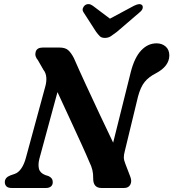

<svg xmlns="http://www.w3.org/2000/svg" viewBox="-20 -937 864 957"><path d="M176.5 -146.5Q169 -118 174 -96.5Q179 -75 205.5 -64.5L221.5 -59.5Q243 -50 243 -29.5Q243 -15 233.8 -7.5Q224.5 0 209.5 0H38.5Q20 0 12 -8.2Q4 -16.5 4 -29Q4 -52 31 -62.5L52.5 -70Q71.5 -76 86.2 -97.5Q101 -119 109.5 -152L205.5 -505Q212.5 -529 210.8 -551.2Q209 -573.5 196.5 -589L169 -637Q151.5 -657 157.8 -678.5Q164 -700 193 -700H276.5Q306 -700 320.8 -686.2Q335.5 -672.5 348.5 -647Q373.5 -589.5 407.5 -516Q441.5 -442.5 477.2 -366.5Q513 -290.5 544 -226L632 -578.5Q650.5 -650.5 683.8 -685.8Q717 -721 760.5 -721Q787.5 -721 805.8 -705Q824 -689 824 -660Q823 -606.5 757.5 -572Q721 -553.5 700.8 -528.2Q680.5 -503 668 -456L602 -183.5Q597 -165.5 597.2 -151.8Q597.5 -138 605 -120L629 -57.5Q638.5 -34.5 629.8 -17.2Q621 0 598.5 0H486Q444 0 444.5 -48Q445 -70 440.5 -89.2Q436 -108.5 425 -130.5Q411.5 -163 386 -219Q360.5 -275 329.2 -342.5Q298 -410 266.5 -478ZM563 -778.5Q545.5 -765 532.5 -756.5Q519.5 -748 503 -748Q486 -748 477.5 -756.5Q469 -765 459 -778.5L396.5 -875.5Q389.5 -886 393 -895.8Q396.5 -905.5 403.5 -911Q422 -923.5 443 -908L528 -844L647.5 -908Q677 -923 688.5 -911Q693 -905.5 691 -895.8Q689 -886 676 -875.5Z"/></svg>

Font: Fraunces 9pt S050 SemiBold
Style: Italic
Weight: 600
Italic angle: -16°
Version: Version 1.000; ttfautohint (v1.8.3)